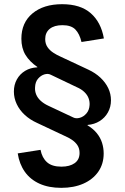

<svg xmlns="http://www.w3.org/2000/svg" viewBox="-20 -758 602 925"><path d="M274.9 147Q214.8 147 170.4 127Q126 106.9 99.6 69.6Q73.2 32.2 65.4 -19L175.3 -36.1Q182.6 2 206.3 23.4Q230 44.9 275.9 44.9Q315.9 44.9 339.6 28.1Q363.3 11.2 363.3 -21Q363.3 -43 353 -58.3Q342.8 -73.7 326.2 -84.7Q309.6 -95.7 290 -104L158.2 -166Q124.5 -181.2 99.4 -204.3Q74.2 -227.5 60.5 -256.6Q46.9 -285.6 46.9 -316.9Q46.9 -349.6 61.3 -375.5Q75.7 -401.4 101.1 -416.7Q126.5 -432.1 159.7 -433.6L160.2 -435.1Q122.1 -461.4 102.5 -493.9Q83 -526.4 83 -571.3Q83 -648.9 136.5 -693.4Q189.9 -737.8 279.3 -737.8Q367.7 -737.8 417.2 -694.3Q466.8 -650.9 480.5 -572.8L372.6 -555.7Q363.3 -595.2 343 -616Q322.8 -636.7 280.8 -636.7Q241.2 -636.7 219.5 -618.9Q197.8 -601.1 197.8 -569.8Q197.8 -547.4 208.5 -531.5Q219.2 -515.6 236.6 -504.2Q253.9 -492.7 274.4 -483.9L405.8 -422.4Q439.5 -406.7 463.9 -383.8Q488.3 -360.8 501.5 -333.3Q514.6 -305.7 514.6 -274.9Q514.6 -242.7 500 -216.6Q485.4 -190.4 460 -174.6Q434.6 -158.7 402.3 -156.2L401.4 -154.3Q429.2 -137.7 446.5 -116.2Q463.9 -94.7 471.7 -69.8Q479.5 -44.9 479.5 -18.6Q479.5 31.7 453.6 69.1Q427.7 106.4 381.8 126.7Q335.9 147 274.9 147ZM333.5 -191.9Q346.2 -185.5 364.3 -190.4Q382.3 -195.3 396.2 -211.2Q410.2 -227.1 411.6 -252.4Q412.6 -269.5 406.5 -285.4Q400.4 -301.3 386.2 -314.9Q372.1 -328.6 349.1 -338.4L224.6 -397.9Q211.4 -404.8 194.1 -399.7Q176.8 -394.5 163.3 -378.9Q149.9 -363.3 148.9 -337.4Q147.5 -319.3 154.3 -302.7Q161.1 -286.1 176 -272.5Q190.9 -258.8 212.9 -248.5Z"/></svg>

Font: Inter 18pt SemiBold
Style: Regular
Weight: 600
Designer: Rasmus Andersson
Foundry: rsms
Version: Version 4.001;git-66647c0bb